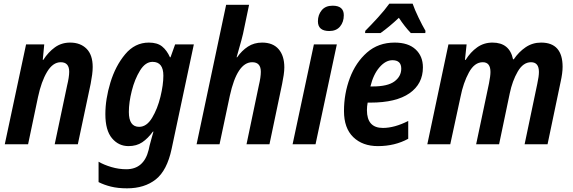

<svg xmlns="http://www.w3.org/2000/svg" viewBox="-20 -786 3123 1046"><path d="M133 0 187 -257Q205 -342 236.5 -394.5Q268 -447 311 -447Q357 -447 357 -395Q357 -381 354 -361.5Q351 -342 346 -322L278 0H404L474 -330Q479 -356 482 -379Q485 -402 485 -421Q485 -487 451.5 -520.5Q418 -554 362 -554Q315 -554 279 -528Q243 -502 216 -460H213L221 -544H122L6 0Z M682 -176Q682 -228 698 -291.5Q714 -355 743 -402Q772 -449 811 -449Q870 -449 870 -374Q870 -324 854 -258.5Q838 -193 808.5 -144Q779 -95 738 -95Q682 -95 682 -176ZM915 25 1036 -544H934L909 -474H906Q889 -512 863 -533Q837 -554 791 -554Q715 -554 662 -490.5Q609 -427 581.5 -336.5Q554 -246 554 -164Q554 -76 590 -33Q626 10 680 10Q724 10 755 -11Q786 -32 813 -69H816Q813 -59 806.5 -35.5Q800 -12 795 7L790 30Q764 136 668 136Q627 136 586.5 124Q546 112 517 95V206Q546 221 584 230.5Q622 240 672 240Q767 240 828.5 191.5Q890 143 915 25Z M1176 0 1232 -264Q1272 -447 1354 -447Q1401 -447 1401 -395Q1401 -366 1390 -320L1323 0H1448L1517 -329Q1522 -353 1525.5 -377Q1529 -401 1529 -419Q1529 -482 1498 -518Q1467 -554 1408 -554Q1364 -554 1330.5 -532Q1297 -510 1272 -474H1269Q1273 -490 1284.5 -529Q1296 -568 1304 -602L1337 -760H1212L1051 0Z M1853 -703Q1853 -755 1792 -755Q1753 -755 1732.5 -730Q1712 -705 1712 -670Q1712 -617 1774 -617Q1812 -617 1832.5 -641.5Q1853 -666 1853 -703ZM1699 0 1815 -544H1690L1574 0Z M2053 -606Q2100 -639 2153 -689Q2184 -642 2218 -606H2297L2298 -618Q2281 -647 2260 -690.5Q2239 -734 2228 -766H2101Q2076 -731 2038.5 -690Q2001 -649 1970 -618L1969 -606ZM2204 -30V-127Q2129 -89 2066 -89Q1979 -89 1979 -186Q1979 -207 1983 -227H1998Q2138 -227 2211 -278Q2284 -329 2284 -419Q2284 -480 2244 -517Q2204 -554 2130 -554Q2041 -554 1979.5 -500Q1918 -446 1886 -361Q1854 -276 1854 -181Q1854 -88 1904.5 -39Q1955 10 2039 10Q2131 10 2204 -30ZM2118 -458Q2166 -458 2166 -412Q2166 -370 2129 -342.5Q2092 -315 2010 -315H1998Q2014 -381 2047.5 -419.5Q2081 -458 2118 -458Z M2433 0 2489 -259Q2504 -335 2534.5 -391Q2565 -447 2610 -447Q2652 -447 2652 -394Q2652 -372 2644 -332L2574 0H2699L2757 -277Q2771 -345 2800.5 -396Q2830 -447 2873 -447Q2916 -447 2916 -394Q2916 -370 2907 -329L2838 0H2963L3034 -339Q3045 -388 3045 -422Q3045 -554 2928 -554Q2881 -554 2843.5 -528.5Q2806 -503 2779 -463H2775Q2756 -554 2663 -554Q2616 -554 2579.5 -528Q2543 -502 2517 -460H2513L2522 -544H2423L2308 0Z"/></svg>

Font: Noto Sans UI SemiCondensed
Style: Bold Italic
Weight: 700
Width: 4
Designer: Monotype Design Team
Foundry: Monotype Imaging Inc.
Version: 1.001